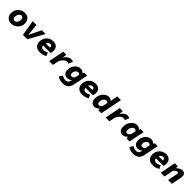

<svg xmlns="http://www.w3.org/2000/svg" viewBox="714 -3140 5773 5773"><g transform="rotate(45 3600.0 -254.0)"><path d="M256 12Q152 12 91 -49Q30 -110 30 -212Q30 -344 117.5 -428Q205 -512 322 -512Q426 -512 487 -451Q548 -390 548 -288Q548 -156 460.5 -72Q373 12 256 12ZM268 -118Q315 -118 350.5 -165Q386 -212 386 -284Q386 -331 365.5 -356.5Q345 -382 310 -382Q263 -382 227.5 -335Q192 -288 192 -216Q192 -169 212.5 -143.5Q233 -118 268 -118Z M748 0 664 -500H822L848 -270Q852 -239 861 -116H865Q890 -174 938 -270L1052 -500H1210L934 0Z M1466 12Q1364 12 1302 -44Q1240 -100 1240 -212Q1240 -343 1326.5 -427.5Q1413 -512 1532 -512Q1630 -512 1685 -458Q1740 -404 1740 -314Q1740 -258 1722 -204H1401Q1407 -110 1504 -110Q1567 -110 1646 -158L1698 -52Q1604 12 1466 12ZM1416 -304H1593Q1594 -308 1594 -317Q1594 -353 1576.5 -371.5Q1559 -390 1528 -390Q1497 -390 1465 -368Q1433 -346 1416 -304Z M1864 0 1962 -501 2092 -500 2080 -370H2084Q2123 -437 2176 -474.5Q2229 -512 2284 -512Q2352 -512 2382 -492L2326 -354Q2294 -370 2252 -370Q2206 -370 2156.5 -326.5Q2107 -283 2066 -206L2024 0Z M2609 188Q2486 188 2398 121L2466 10Q2526 62 2605 62Q2636 62 2656.5 58Q2677 54 2699.5 36.5Q2722 19 2732 -14L2752 -78H2748Q2721 -52 2681.5 -36Q2642 -20 2604 -20Q2526 -20 2481 -70.5Q2436 -121 2436 -206Q2436 -337 2514.5 -424.5Q2593 -512 2694 -512Q2790 -512 2826 -450H2830L2854 -500H2980L2884 -22Q2841 188 2609 188ZM2662 -150Q2715 -150 2760 -200L2790 -342Q2762 -382 2721 -382Q2678 -382 2640 -340Q2602 -298 2602 -230Q2602 -150 2662 -150Z M3266 12Q3164 12 3102 -44Q3040 -100 3040 -212Q3040 -343 3126.5 -427.5Q3213 -512 3332 -512Q3430 -512 3485 -458Q3540 -404 3540 -314Q3540 -258 3522 -204H3201Q3207 -110 3304 -110Q3367 -110 3446 -158L3498 -52Q3404 12 3266 12ZM3216 -304H3393Q3394 -308 3394 -317Q3394 -353 3376.5 -371.5Q3359 -390 3328 -390Q3297 -390 3265 -368Q3233 -346 3216 -304Z M3788 12Q3714 12 3671 -39Q3628 -90 3628 -182Q3628 -318 3708.5 -415Q3789 -512 3894 -512Q3980 -512 4020 -456H4022L4032 -550L4060 -696H4220L4080 0H3950V-66H3946Q3874 12 3788 12ZM3850 -118Q3910 -118 3958 -188L3990 -344Q3980 -362 3961 -372Q3942 -382 3924 -382Q3871 -382 3832.5 -330.5Q3794 -279 3794 -202Q3794 -118 3850 -118Z M4264 0 4362 -501 4492 -500 4480 -370H4484Q4523 -437 4576 -474.5Q4629 -512 4684 -512Q4752 -512 4782 -492L4726 -354Q4694 -370 4652 -370Q4606 -370 4556.5 -326.5Q4507 -283 4466 -206L4424 0Z M4989 12Q4914 12 4871 -39Q4828 -90 4828 -182Q4828 -318 4908.5 -415Q4989 -512 5094 -512Q5190 -512 5226 -450H5230L5252 -500H5380L5280 0H5150V-66H5146Q5074 12 4989 12ZM5050 -118Q5110 -118 5158 -188L5191 -344Q5181 -362 5161.5 -372Q5142 -382 5124 -382Q5071 -382 5032.5 -330.5Q4994 -279 4994 -202Q4994 -118 5050 -118Z M5609 188Q5486 188 5398 121L5466 10Q5526 62 5605 62Q5636 62 5656.5 58Q5677 54 5699.5 36.5Q5722 19 5732 -14L5752 -78H5748Q5721 -52 5681.5 -36Q5642 -20 5604 -20Q5526 -20 5481 -70.5Q5436 -121 5436 -206Q5436 -337 5514.5 -424.5Q5593 -512 5694 -512Q5790 -512 5826 -450H5830L5854 -500H5980L5884 -22Q5841 188 5609 188ZM5662 -150Q5715 -150 5760 -200L5790 -342Q5762 -382 5721 -382Q5678 -382 5640 -340Q5602 -298 5602 -230Q5602 -150 5662 -150Z M6266 12Q6164 12 6102 -44Q6040 -100 6040 -212Q6040 -343 6126.5 -427.5Q6213 -512 6332 -512Q6430 -512 6485 -458Q6540 -404 6540 -314Q6540 -258 6522 -204H6201Q6207 -110 6304 -110Q6367 -110 6446 -158L6498 -52Q6404 12 6266 12ZM6216 -304H6393Q6394 -308 6394 -317Q6394 -353 6376.5 -371.5Q6359 -390 6328 -390Q6297 -390 6265 -368Q6233 -346 6216 -304Z M6608 0 6706 -500H6835L6832 -420H6836Q6874 -458 6924.5 -485Q6975 -512 7020 -512Q7082 -512 7116 -479Q7150 -446 7150 -382Q7150 -348 7142 -310L7080 0H6920L6978 -290Q6985 -322 6985 -335Q6985 -376 6944 -376Q6918 -376 6886 -355.5Q6854 -335 6826 -298L6768 0Z"/></g></svg>

Font: TypoPRO Source Code Pro
Style: Italic
Weight: 900
Italic angle: -11°
Monospace: yes
Designer: Paul D. Hunt, Teo Tuominen
Foundry: Adobe Systems Incorporated
Version: Version 1.030;PS 1.0;hotconv 1.0.84;makeotf.lib2.5.63406